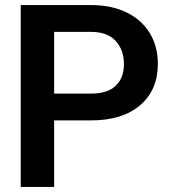

<svg xmlns="http://www.w3.org/2000/svg" viewBox="-20 -739 672 759"><path d="M194 0H62V-719H339Q421 -719 481 -689.5Q541 -660 572.5 -607.5Q604 -555 604 -487Q604 -383 534 -323Q464 -263 339 -263H194ZM194 -369H339Q406 -369 438 -400.5Q470 -432 470 -486Q470 -541 437.5 -577Q405 -613 339 -613H194Z"/></svg>

Font: Freesentation 7 Bold
Style: Regular
Weight: 700
Designer: glyphs from Roboto by Christian Robertson / Hangul glyphs from Noto Sans CJK(Source Han Sans) by Jang Soo-young and Kang
Foundry: PT&
Version: Version 2.001